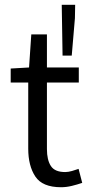

<svg xmlns="http://www.w3.org/2000/svg" viewBox="-20 -765 374 797"><path d="M233.4 12.2Q156.2 12.2 126.7 -32.2Q97.2 -76.7 97.2 -147.9V-422.4H24.4V-480.5L100.6 -484.9L109.9 -622.1H174.8V-484.9H307.1V-422.4H174.8V-146Q174.8 -101.1 191.2 -75.9Q207.5 -50.8 250.5 -50.8Q263.2 -50.8 278.8 -55.2Q294.4 -59.6 306.2 -64L321.3 -5.9Q301.3 1 278.3 6.6Q255.4 12.2 233.4 12.2ZM239.7 -534.2 236.3 -745.1H292L291 -689.5L277.8 -534.2Z"/></svg>

Font: Varta Light
Style: Regular
Weight: 400
Version: Version 1.004